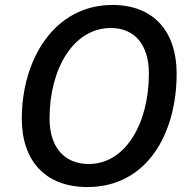

<svg xmlns="http://www.w3.org/2000/svg" viewBox="-20 -745 764 775"><path d="M333 10C573 10 693 -205 693 -448C693 -618 600 -725 434 -725C199 -725 68 -505 68 -266C68 -97 162 10 333 10ZM339 -83C240 -83 180 -150 180 -267C180 -468 277 -632 427 -632C524 -632 581 -564 581 -448C581 -245 485 -83 339 -83Z"/></svg>

Font: Noto Sans Medium
Style: Italic
Weight: 500
Italic angle: -12°
Designer: Monotype Design Team
Foundry: Monotype Imaging Inc.
Version: Version 2.013